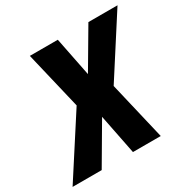

<svg xmlns="http://www.w3.org/2000/svg" viewBox="-183 -861 1001 1011"><g transform="rotate(-30 317.5 -355.0)"><path d="M-24 0 209 -361 126 -710H296L343 -474L482 -710H659L429 -352L512 0H343L295 -242L153 0Z"/></g></svg>

Font: Geist Mono ExtraBold
Style: Italic
Weight: 800
Italic angle: -12°
Monospace: yes
Designer: Basement.studio, Andrés Briganti, Mateo Zaragoza
Foundry: Basement.studio, Vercel, Andrés Briganti, Guido Ferreyra, Mateo Zaragoza
Version: Version 1.500; ttfautohint (v1.8.4.7-5d5b)